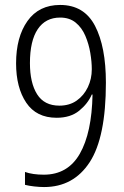

<svg xmlns="http://www.w3.org/2000/svg" viewBox="-20 -796 501 776"><path d="M158 -40Q140 -40 118 -42.5Q96 -45 81 -49V-101Q112 -90 157 -90Q254 -90 302.5 -174.5Q351 -259 354 -414H351Q335 -377 300 -348.5Q265 -320 209 -320Q127 -320 86 -381Q45 -442 45 -540Q45 -646 91 -711Q137 -776 223 -776Q320 -776 364 -691.5Q408 -607 408 -462Q408 -241 342.5 -140.5Q277 -40 158 -40ZM220 -369Q261 -369 290 -389.5Q319 -410 335 -443.5Q351 -477 351 -516Q351 -546 345 -582Q339 -618 325 -651Q311 -684 286 -704.5Q261 -725 223 -725Q164 -725 132.5 -678Q101 -631 101 -541Q101 -461 130 -415Q159 -369 220 -369Z"/></svg>

Font: Noto Sans Tamil UI Condensed Light
Style: Regular
Weight: 300
Width: 3
Designer: Jelle Bosma - Monotype Design Team
Foundry: Monotype Imaging Inc.
Version: Version 2.004; ttfautohint (v1.8.4.7-5d5b)